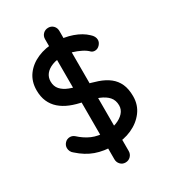

<svg xmlns="http://www.w3.org/2000/svg" viewBox="-223 -917 1031 1161"><g transform="rotate(-30 292.5 -336.0)"><path d="M296 10Q224 10 168 -10Q112 -30 61 -76Q50 -84 44.5 -95.5Q39 -107 39 -119Q39 -138 53 -153Q67 -168 88 -168Q104 -168 118 -157Q156 -122 197.5 -104Q239 -86 295 -86Q335 -86 368.5 -99Q402 -112 422 -134Q442 -156 442 -185Q442 -221 421.5 -244.5Q401 -268 362.5 -283.5Q324 -299 270 -310Q220 -319 180.5 -335Q141 -351 113 -375.5Q85 -400 70 -434Q55 -468 55 -513Q55 -574 87 -618Q119 -662 174 -686Q229 -710 298 -710Q361 -710 416 -690.5Q471 -671 505 -638Q529 -617 529 -593Q529 -575 514.5 -559.5Q500 -544 481 -544Q467 -544 457 -552Q441 -569 414 -582.5Q387 -596 356.5 -605Q326 -614 298 -614Q253 -614 221 -601.5Q189 -589 172 -567.5Q155 -546 155 -517Q155 -483 174.5 -461Q194 -439 229 -425.5Q264 -412 309 -401Q364 -389 407.5 -374Q451 -359 481 -335.5Q511 -312 527 -277Q543 -242 543 -190Q543 -130 509 -85Q475 -40 419.5 -15Q364 10 296 10ZM354 83Q354 104 339.5 119Q325 134 303 134Q282 134 268 119Q254 104 254 83V-755Q254 -777 268.5 -791.5Q283 -806 305 -806Q326 -806 340 -791.5Q354 -777 354 -755Z"/></g></svg>

Font: Quicksand Light SemiBold
Style: Regular
Weight: 600
Version: Version 3.006